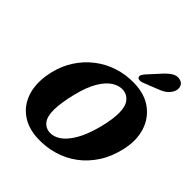

<svg xmlns="http://www.w3.org/2000/svg" viewBox="-254 -1121 1304 1304"><g transform="rotate(45 398.0 -469.0)"><path d="M520.5 -714.5Q623.5 -712 690.5 -662.2Q757.5 -612.5 783 -530.5Q808.5 -448.5 785.5 -348.5Q764.5 -255 719.2 -185.5Q674 -116 612 -70.5Q550 -25 476.8 -3.8Q403.5 17.5 326 15Q224.5 11.5 158 -38.5Q91.5 -88.5 68 -174Q44.5 -259.5 71 -370.5Q89.5 -447.5 130.8 -511.2Q172 -575 231.5 -621.5Q291 -668 364.5 -692.2Q438 -716.5 520.5 -714.5ZM350.5 -71Q388.5 -68.5 428.2 -94.5Q468 -120.5 504.8 -182.5Q541.5 -244.5 569 -350.5Q580.5 -397.5 585.8 -434.8Q591 -472 590.5 -501Q590 -561 565.2 -592.5Q540.5 -624 502 -628Q461.5 -632 420.5 -606.5Q379.5 -581 344.8 -522.2Q310 -463.5 287 -368.5Q274 -316 268 -274.5Q262 -233 261.5 -201.5Q261.5 -135.5 285.8 -104.5Q310 -73.5 350.5 -71ZM597.5 -882Q629 -919 659.5 -939.2Q690 -959.5 723 -950Q750.5 -941.5 757 -916.5Q763.5 -891.5 749.5 -865.5Q735.5 -840 712.2 -824Q689 -808 648.5 -793.5L555.5 -757Q542 -752.5 529.8 -753.8Q517.5 -755 513 -764Q508 -773.5 513.8 -784.5Q519.5 -795.5 529.5 -807.5Z"/></g></svg>

Font: Fraunces 9pt SuperSoft
Style: Bold Italic
Weight: 700
Italic angle: -16°
Version: Version 1.000;[b76b70a41]